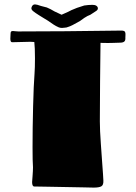

<svg xmlns="http://www.w3.org/2000/svg" viewBox="-20 -858 618 873"><path d="M139 -838Q147 -838 166 -831L193 -824Q210 -817 228 -806L260 -791Q295 -806 305 -812Q326 -822 363 -833Q382 -836 401 -836Q412 -836 418.5 -831.5Q425 -827 425 -820Q425 -813 417 -808L391 -791Q388 -790 377.5 -785Q367 -780 343 -762Q303 -739 291 -736Q282 -732 273 -732Q269 -731 262 -731Q254 -731 247.5 -733.5Q241 -736 235 -739.5Q229 -743 224 -746Q196 -766 178 -776L157 -789Q141 -799 131 -807Q121 -815 123 -823Q127 -838 139 -838ZM550 -687Q551 -674 545 -669Q539 -664 526 -664Q518 -664 495.5 -663Q473 -662 441 -663H437L435 -482L434 -306Q434 -266 438.5 -204.5Q443 -143 444 -127Q450 -47 450 -37Q451 -17 441 -11Q431 -5 406 -5L362 -6Q357 -6 198 -9L136 -10Q126 -10 126 -30Q126 -37 128 -57Q130 -83 130 -97Q128 -123 128 -188Q128 -275 130.5 -374Q133 -473 137 -523Q139 -549 139 -593Q139 -642 136 -667L118 -668L35 -666Q27 -666 27 -682L28 -704Q28 -712 30.5 -714.5Q33 -717 39 -717Q43 -717 49 -716Q55 -715 63 -715L276 -716L450 -718Q491 -719 534 -719Q546 -718 548.5 -713Q551 -708 550.5 -699.5Q550 -691 550 -687Z"/></svg>

Font: Barrio
Style: Regular
Weight: 400
Designer: Pablo Cosgaya & Sergio Jimenez
Foundry: Pablo Cosgaya & Sergio Jimenez
Version: Version 1.005